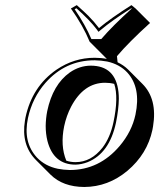

<svg xmlns="http://www.w3.org/2000/svg" viewBox="-20 -665 623 751"><path d="M330.6 -502Q305.2 -564 257.3 -631.8L280.3 -645Q311 -617.7 325.7 -603Q349.6 -578.6 367.2 -555.2Q414.1 -594.2 494.1 -645L510.3 -631.8L566.9 -575.2Q483.9 -500 437.5 -445.3L439.9 -421.4Q463.4 -410.2 480.5 -393.6L537.1 -336.9Q596.2 -277.8 578.6 -170.4Q577.6 -163.6 576.2 -157.2Q556.2 -62.5 478 3.4Q402.8 65.9 309.6 66.4Q226.1 65.9 177.7 18.1L121.1 -38.6Q62 -97.7 77.6 -193.4Q78.6 -199.7 79.6 -205.1Q105.5 -326.7 201.2 -392.6Q269.5 -439 350.1 -439Q376 -439 397.9 -434.6L387.2 -445.3ZM391.1 -341.3Q307.6 -341.3 258.3 -248Q239.7 -212.4 231 -171.4Q215.3 -94.7 239.3 -36.6Q256.3 -30.8 275.4 -30.8Q336.4 -30.8 380.9 -87.4Q411.1 -127 423.8 -187Q444.3 -284.2 426.8 -336.9Q410.2 -341.3 391.1 -341.3ZM334.5 -408.2Q432.1 -408.2 443.4 -305.2Q444.8 -292 444.8 -278.8Q444.3 -237.8 433.6 -185.1Q408.2 -65.4 322.8 -30.8Q298.3 -21.5 275.4 -21Q189.5 -21 165.5 -113.8Q158.7 -141.6 158.7 -172.4Q159.2 -202.1 164.6 -230Q186.5 -334.5 253.4 -381.8Q291 -407.7 334.5 -408.2ZM89.4 -203.1Q69.3 -108.4 124.5 -48.8Q156.7 -15.1 206.1 -4.9Q228.5 -0.5 252.9 0Q368.2 0 448.2 -94.2Q495.6 -150.4 509.8 -216.3Q532.2 -321.8 478 -381.3Q447.8 -413.6 399.4 -424.3Q376 -428.7 350.1 -429.2Q235.8 -429.2 157.7 -340.8Q106.4 -282.2 89.4 -203.1ZM337.4 -512.2H376Q420.9 -564.5 495.1 -631.3L493.7 -632.8Q418 -585 373.5 -547.4L365.2 -540.5L358.9 -549.3Q331.5 -585.9 278.8 -632.8L272 -628.9Q314 -567.4 337.4 -512.2Z"/></svg>

Font: Linux Biolinum Shadow O
Style: Italic
Weight: 400
Italic angle: -12°
Designer: Philipp H. Poll
Foundry: Philipp H. Poll
Version: Version 0.6.2